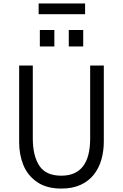

<svg xmlns="http://www.w3.org/2000/svg" viewBox="-20 -1088 716 1118"><path d="M337 10Q253 10 198 -26.5Q141 -65.5 116.2 -126.5Q91.5 -187.5 91.5 -259V-706.5H171V-281.5Q171 -181 209 -123Q247 -65 337 -65Q505 -65 505 -281.5V-706.5H584.5V-264Q584.5 -208 570.2 -158.2Q556 -108.5 526 -70.8Q496 -33 449 -11.5Q402 10 337 10ZM296.5 -817.5H212V-913.5H296.5ZM464.5 -817.5H380.5V-913.5H464.5ZM475.5 -1005.5H205V-1068H475.5Z"/></svg>

Font: Acari Sans
Style: Regular
Weight: 400
Designer: Alfredo Marco Pradil and Stefan Peev (font) & Cristiano Sobral (main changes)
Foundry: Alfredo Marco Pradil and Stefan Peev (font) & Cristiano Sobral (main changes)
Version: Version 1.063; ttfautohint (v1.8.3)